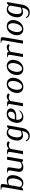

<svg xmlns="http://www.w3.org/2000/svg" viewBox="2366 -3066 900 5671"><g transform="rotate(-90 2815.5 -230.0)"><path d="M122 -45H117L75 0H25L85 -348Q95 -409 109.5 -492Q124 -575 124 -583Q124 -611 111 -625.5Q98 -640 67 -640H47L51 -660H141Q183 -660 199.5 -648Q216 -636 216 -599Q216 -576 210 -540L194 -450Q258 -480 324 -480Q401 -480 439.5 -432.5Q478 -385 478 -305Q478 -238 452 -164.5Q426 -91 373.5 -40.5Q321 10 248 10Q197 10 167 -6Q137 -22 122 -45ZM383 -311Q383 -371 360 -405.5Q337 -440 287 -440Q251 -440 187 -410L130 -90Q143 -63 165 -46.5Q187 -30 225 -30Q279 -30 314.5 -77Q350 -124 366.5 -189.5Q383 -255 383 -311Z M576 -120Q576 -132 584 -182Q592 -232 613 -350Q618 -382 618 -395Q618 -423 605 -436.5Q592 -450 561 -450H551L554 -470H634Q675 -470 692.5 -457.5Q710 -445 710 -409Q710 -392 703 -350Q668 -156 668 -132Q668 -82 693.5 -58.5Q719 -35 758 -35Q808 -35 867 -88L934 -470H1024L942 0H892L864 -40H859Q832 -18 796.5 -4Q761 10 720 10Q576 10 576 -120Z M1165 -395Q1165 -423 1152 -436.5Q1139 -450 1108 -450H1098L1101 -470H1181Q1219 -470 1237 -459Q1255 -448 1258 -425H1263Q1286 -448 1319 -464Q1352 -480 1393 -480Q1432 -480 1450 -465Q1460 -457 1466 -447Q1472 -437 1478 -420L1432 -390Q1424 -405 1404.5 -412.5Q1385 -420 1358 -420Q1328 -420 1300.5 -406.5Q1273 -393 1254 -370L1189 0H1099Q1137 -215 1151 -300Q1165 -385 1165 -395Z M1477 95 1499 80Q1521 121 1550 140.5Q1579 160 1630 160Q1687 160 1727.5 111Q1768 62 1783 -25L1784 -30Q1718 0 1654 0Q1577 0 1538.5 -48Q1500 -96 1500 -174Q1500 -240 1526 -311.5Q1552 -383 1604 -431.5Q1656 -480 1728 -480Q1779 -480 1809 -464Q1839 -448 1853 -425H1858L1901 -470H1951L1873 -25Q1855 78 1793.5 139Q1732 200 1643 200Q1581 200 1540.5 175.5Q1500 151 1477 95ZM1791 -70 1846 -380Q1832 -407 1810 -423.5Q1788 -440 1751 -440Q1698 -440 1662.5 -395Q1627 -350 1610.5 -286.5Q1594 -223 1594 -168Q1594 -109 1617.5 -74.5Q1641 -40 1691 -40Q1712 -40 1736 -48Q1760 -56 1791 -70Z M2022 -173Q2022 -245 2053 -316.5Q2084 -388 2143 -434Q2202 -480 2281 -480Q2366 -480 2407 -448.5Q2448 -417 2448 -366Q2448 -314 2418.5 -276.5Q2389 -239 2341 -219.5Q2293 -200 2237 -200H2117Q2113 -180 2113 -159Q2113 -103 2141.5 -66.5Q2170 -30 2222 -30Q2269 -30 2305 -50Q2341 -70 2376 -110L2393 -95Q2350 -39 2302 -14.5Q2254 10 2195 10Q2111 10 2066.5 -40.5Q2022 -91 2022 -173ZM2239 -240Q2288 -242 2320.5 -276.5Q2353 -311 2353 -364Q2353 -400 2332.5 -420Q2312 -440 2274 -440Q2221 -440 2181 -387Q2141 -334 2124 -240Z M2579 -395Q2579 -423 2566 -436.5Q2553 -450 2522 -450H2512L2515 -470H2595Q2633 -470 2651 -459Q2669 -448 2672 -425H2677Q2700 -448 2733 -464Q2766 -480 2807 -480Q2846 -480 2864 -465Q2874 -457 2880 -447Q2886 -437 2892 -420L2846 -390Q2838 -405 2818.5 -412.5Q2799 -420 2772 -420Q2742 -420 2714.5 -406.5Q2687 -393 2668 -370L2603 0H2513Q2551 -215 2565 -300Q2579 -385 2579 -395Z M2905 -179Q2905 -252 2938.5 -321.5Q2972 -391 3033 -435.5Q3094 -480 3173 -480Q3260 -480 3307.5 -427.5Q3355 -375 3355 -291Q3355 -218 3321.5 -148.5Q3288 -79 3227 -34.5Q3166 10 3087 10Q3000 10 2952.5 -42.5Q2905 -95 2905 -179ZM3261 -297Q3261 -361 3236 -400.5Q3211 -440 3166 -440Q3114 -440 3076 -395.5Q3038 -351 3018.5 -288Q2999 -225 2999 -173Q2999 -109 3024 -69.5Q3049 -30 3094 -30Q3146 -30 3184 -74.5Q3222 -119 3241.5 -182Q3261 -245 3261 -297Z M3434 -179Q3434 -252 3467.5 -321.5Q3501 -391 3562 -435.5Q3623 -480 3702 -480Q3789 -480 3836.5 -427.5Q3884 -375 3884 -291Q3884 -218 3850.5 -148.5Q3817 -79 3756 -34.5Q3695 10 3616 10Q3529 10 3481.5 -42.5Q3434 -95 3434 -179ZM3790 -297Q3790 -361 3765 -400.5Q3740 -440 3695 -440Q3643 -440 3605 -395.5Q3567 -351 3547.5 -288Q3528 -225 3528 -173Q3528 -109 3553 -69.5Q3578 -30 3623 -30Q3675 -30 3713 -74.5Q3751 -119 3770.5 -182Q3790 -245 3790 -297Z M4033 -395Q4033 -423 4020 -436.5Q4007 -450 3976 -450H3966L3969 -470H4049Q4087 -470 4105 -459Q4123 -448 4126 -425H4131Q4154 -448 4187 -464Q4220 -480 4261 -480Q4300 -480 4318 -465Q4328 -457 4334 -447Q4340 -437 4346 -420L4300 -390Q4292 -405 4272.5 -412.5Q4253 -420 4226 -420Q4196 -420 4168.5 -406.5Q4141 -393 4122 -370L4057 0H3967Q4005 -215 4019 -300Q4033 -385 4033 -395Z M4423 -348Q4433 -409 4447.5 -492Q4462 -575 4462 -583Q4462 -611 4449 -625.5Q4436 -640 4405 -640H4385L4389 -660H4479Q4521 -660 4537.5 -648Q4554 -636 4554 -599Q4554 -584 4537 -481.5Q4520 -379 4453 0H4363Z M4610 -179Q4610 -252 4643.5 -321.5Q4677 -391 4738 -435.5Q4799 -480 4878 -480Q4965 -480 5012.5 -427.5Q5060 -375 5060 -291Q5060 -218 5026.5 -148.5Q4993 -79 4932 -34.5Q4871 10 4792 10Q4705 10 4657.5 -42.5Q4610 -95 4610 -179ZM4966 -297Q4966 -361 4941 -400.5Q4916 -440 4871 -440Q4819 -440 4781 -395.5Q4743 -351 4723.5 -288Q4704 -225 4704 -173Q4704 -109 4729 -69.5Q4754 -30 4799 -30Q4851 -30 4889 -74.5Q4927 -119 4946.5 -182Q4966 -245 4966 -297Z M5118 95 5140 80Q5162 121 5191 140.5Q5220 160 5271 160Q5328 160 5368.5 111Q5409 62 5424 -25L5425 -30Q5359 0 5295 0Q5218 0 5179.5 -48Q5141 -96 5141 -174Q5141 -240 5167 -311.5Q5193 -383 5245 -431.5Q5297 -480 5369 -480Q5420 -480 5450 -464Q5480 -448 5494 -425H5499L5542 -470H5592L5514 -25Q5496 78 5434.5 139Q5373 200 5284 200Q5222 200 5181.5 175.5Q5141 151 5118 95ZM5432 -70 5487 -380Q5473 -407 5451 -423.5Q5429 -440 5392 -440Q5339 -440 5303.5 -395Q5268 -350 5251.5 -286.5Q5235 -223 5235 -168Q5235 -109 5258.5 -74.5Q5282 -40 5332 -40Q5353 -40 5377 -48Q5401 -56 5432 -70Z"/></g></svg>

Font: Philosopher
Style: Italic
Weight: 400
Italic angle: -10°
Designer: Jovanny Lemonad
Foundry: Jovanny Lemonad
Version: Version 2.000